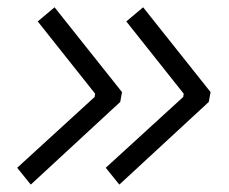

<svg xmlns="http://www.w3.org/2000/svg" viewBox="-20 -517 626 524"><path d="M64 -13.2 308.1 -238.8 313 -265.6 128.9 -497.1 83 -458.5 239.7 -261.2 238.3 -252.4 26.9 -59.1ZM305.7 -13.2 549.8 -238.8 554.7 -265.6 370.6 -497.1 324.7 -458.5 481.4 -261.2 480 -252.4 268.6 -59.1Z"/></svg>

Font: Cascadia Mono NF Light
Style: Italic
Weight: 300
Italic angle: -10°
Monospace: yes
Designer: Aaron Bell
Foundry: Saja Typeworks
Version: Version 2404.023